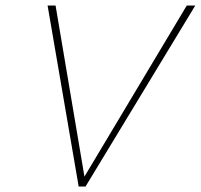

<svg xmlns="http://www.w3.org/2000/svg" viewBox="-20 -678 730 698"><path d="M659 -658H690L291 0H266L153 -658H182L287 -36Z"/></svg>

Font: EauTestText Extralight
Style: Italic
Weight: 250
Italic angle: -12°
Designer: Christian Thalmann (Catharsis Fonts)
Version: Version 0.001;PS 000.001;hotconv 1.0.88;makeotf.lib2.5.64775